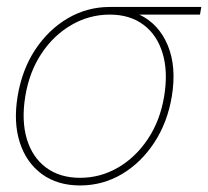

<svg xmlns="http://www.w3.org/2000/svg" viewBox="-20 -536 610 563"><path d="M214.8 7.8Q148.4 7.8 102.8 -25.6Q57.1 -59.1 38.1 -118.2Q19 -177.2 31.7 -253.9Q44.4 -331.1 83 -389.9Q121.6 -448.7 178.5 -482.2Q235.4 -515.6 301.8 -515.6H570.3L566.4 -493.2H388.7Q445.8 -465.8 471.9 -403.1Q498 -340.3 483.9 -253.9Q471.2 -177.2 432.6 -118.2Q394 -59.1 337.6 -25.6Q281.2 7.8 214.8 7.8ZM301.8 -493.2Q242.2 -493.2 189.9 -463.1Q137.7 -433.1 101.8 -379.2Q65.9 -325.2 54.2 -253.9Q42.5 -182.6 58.6 -128.7Q74.7 -74.7 115 -44.7Q155.3 -14.6 214.8 -14.6Q274.4 -14.6 326.2 -44.7Q377.9 -74.7 413.8 -128.7Q449.7 -182.6 461.4 -253.9Q473.1 -325.2 457 -379.2Q440.9 -433.1 401.1 -463.1Q361.3 -493.2 301.8 -493.2Z"/></svg>

Font: Inter Display Thin
Style: Italic
Weight: 100
Italic angle: -9.39999°
Designer: Rasmus Andersson
Foundry: rsms
Version: Version 4.000;git-a52131595